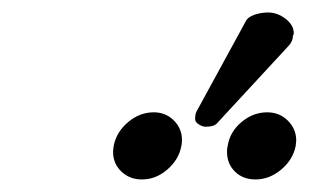

<svg xmlns="http://www.w3.org/2000/svg" viewBox="-20 -806 492 306"><path d="M407.2 -786.1Q421.9 -786.1 435.1 -776.1Q448.2 -766.1 448.2 -752.9Q448.2 -750.5 446.8 -749Q446.8 -739.7 439 -731.9L326.2 -609.9Q321.3 -604 308.1 -604Q302.7 -604 296.9 -607.7Q291 -611.3 291 -616.2Q291 -624 293 -627.9L371.1 -771Q374.5 -778.8 385.5 -782.5Q396.5 -786.1 407.2 -786.1ZM342.8 -573.2Q346.2 -595.7 364.7 -611.3Q383.3 -627 405.8 -627Q425.3 -627 438.7 -613.8Q452.1 -600.6 452.1 -582Q452.1 -580.6 451.7 -577.6Q451.2 -574.7 451.2 -573.2Q446.8 -551.3 428 -535.6Q409.2 -520 387.2 -520Q367.2 -520 354.5 -532.5Q341.8 -544.9 341.8 -564Q341.8 -570.3 342.8 -573.2ZM161.1 -573.2Q165.5 -595.7 184.1 -611.3Q202.6 -627 225.1 -627Q244.1 -627 257.1 -614Q270 -601.1 270 -583Q270 -576.2 269 -573.2Q265.1 -551.8 246.8 -535.9Q228.5 -520 206.1 -520Q186.5 -520 173.3 -532.7Q160.2 -545.4 160.2 -564Q160.2 -565.4 160.6 -568.6Q161.1 -571.8 161.1 -573.2Z"/></svg>

Font: Linux Libertine G
Style: Semibold Italic
Weight: 600
Italic angle: -11.5°
Designer: Philipp H. Poll
Foundry: Philipp H. Poll
Version: Version 5.1.1